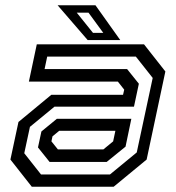

<svg xmlns="http://www.w3.org/2000/svg" viewBox="-20 -708 666 728"><path d="M100.5 0 19.5 -103 50 -245.5 174.5 -348.5H446.5L451 -368L427 -398.5H89.5L119.5 -540H526L607 -437L536 -103L411 0ZM168 -94 124 -149 137 -209.5 195.5 -257.5H478L456 -152L384.5 -94ZM135.5 -46.5H397L498.5 -130L559 -412.5L495 -493.5H159L149 -446H462L506.5 -390.5L488 -303.5H186.5L93.5 -227L72 -127ZM199.5 -141.5H372L409 -172L417.5 -212H204.5L179 -191L175 -172ZM436 -556H312.5L198.5 -688H342ZM371.5 -583.5 315.5 -660H271L332.5 -583.5Z"/></svg>

Font: Tourney Thin Medium
Style: Italic
Weight: 500
Italic angle: -12°
Version: Version 1.015